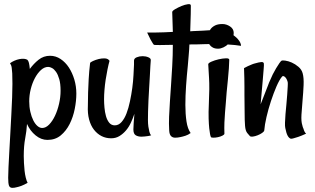

<svg xmlns="http://www.w3.org/2000/svg" viewBox="-20 -656 1523 927"><path d="M221.7 -386.7Q249 -386.7 272.5 -371.1Q295.9 -355.5 312.5 -330.1Q329.1 -304.7 338.9 -272Q348.6 -239.3 348.6 -204.1Q348.6 -168.9 340.8 -129.9Q333 -90.8 316.4 -57.6Q299.8 -24.4 273.4 -2.4Q247.1 19.5 209 19.5Q178.7 19.5 151.9 -2.4Q125 -24.4 110.4 -57.6Q108.4 -23.4 101.6 12.2Q94.7 47.9 94.7 97.7Q94.7 112.3 95.7 130.9Q96.7 149.4 98.6 168Q100.6 186.5 104.5 202.1Q108.4 217.8 113.3 226.6Q96.7 236.3 83.5 241.2Q70.3 246.1 60.5 248Q49.8 251 40 251Q27.3 251 23.4 240.2Q19.5 229.5 19.5 202.1Q19.5 184.6 21 151.9Q22.5 119.1 24.9 77.1Q27.3 35.2 29.8 -11.2Q32.2 -57.6 34.7 -102.5Q37.1 -147.5 38.6 -186Q40 -224.6 40 -251Q40 -283.2 39.1 -301.3Q38.1 -319.3 36.6 -328.6Q35.2 -337.9 33.2 -341.8Q31.2 -345.7 28.3 -350.6Q37.1 -357.4 49.3 -362.8Q61.5 -368.2 73.7 -370.6Q85.9 -373 96.2 -372.1Q106.4 -371.1 112.3 -367.2Q117.2 -362.3 119.6 -352.5Q122.1 -342.8 124 -323.2Q142.6 -348.6 166.5 -367.7Q190.4 -386.7 221.7 -386.7ZM183.6 -38.1Q201.2 -38.1 217.3 -54.7Q233.4 -71.3 245.6 -97.2Q257.8 -123 265.1 -154.8Q272.5 -186.5 272.5 -217.8Q272.5 -252 266.1 -273.9Q259.8 -295.9 250.5 -309.1Q241.2 -322.3 231 -327.6Q220.7 -333 212.9 -333Q194.3 -333 177.7 -317.9Q161.1 -302.7 148.4 -278.8Q135.7 -254.9 128.4 -225.6Q121.1 -196.3 121.1 -167Q121.1 -139.6 126.5 -116.2Q131.8 -92.8 140.6 -75.2Q149.4 -57.6 160.6 -47.9Q171.9 -38.1 183.6 -38.1Z M627 -363.3Q627 -374 640.1 -379.4Q653.3 -384.8 668.5 -384.8Q683.6 -384.8 696.3 -379.4Q709 -374 708 -365.2Q707 -358.4 706.1 -338.4Q705.1 -318.4 703.6 -291Q702.1 -263.7 700.2 -232.4Q698.2 -201.2 696.8 -171.4Q695.3 -141.6 694.8 -116.2Q694.3 -90.8 694.3 -77.1Q694.3 -59.6 696.3 -44.9Q698.2 -32.2 701.2 -20Q704.1 -7.8 710 -2.9Q702.1 0 693.8 1Q685.5 2 678.7 2.9Q670.9 3.9 663.1 3.9Q646.5 3.9 635.3 -2.9Q624 -9.8 624 -31.2Q624 -42 625.5 -62.5Q627 -83 628.9 -106.4Q622.1 -85.9 612.3 -64.5Q602.5 -43 588.4 -26.4Q574.2 -9.8 556.6 1Q539.1 11.7 516.6 11.7Q491.2 11.7 470.2 1Q449.2 -9.8 433.6 -29.8Q418 -49.8 410.2 -79.1Q402.3 -108.4 404.3 -146.5Q404.3 -175.8 405.3 -209Q406.2 -237.3 408.2 -274.4Q410.2 -311.5 415 -351.6Q416 -355.5 428.7 -361.3Q441.4 -367.2 457 -371.1Q472.7 -375 487.3 -374Q502 -373 508.8 -362.3Q503.9 -344.7 499 -320.8Q494.1 -296.9 490.2 -271.5Q486.3 -246.1 484.4 -221.7Q482.4 -197.3 482.4 -176.8Q482.4 -158.2 484.4 -136.2Q486.3 -114.3 491.7 -95.2Q497.1 -76.2 507.3 -63.5Q517.6 -50.8 534.2 -50.8Q552.7 -50.8 566.9 -66.9Q581.1 -83 590.8 -108.4Q600.6 -133.8 607.4 -166.5Q614.3 -199.2 618.7 -231.4Q623 -263.7 624.5 -293.5Q626 -323.2 627 -343.8V-363.3Z M1143.6 -434.6Q1132.8 -436.5 1114.7 -438.5Q1096.7 -440.4 1078.1 -441.4Q1056.6 -442.4 1032.2 -442.4Q1007.8 -444.3 971.2 -442.9Q934.6 -441.4 894.5 -441.4Q893.6 -416 891.1 -389.6Q888.7 -363.3 886.7 -337.9Q881.8 -291 878.4 -242.2Q875 -193.4 875 -149.4Q875 -105.5 880.4 -69.8Q885.7 -34.2 900.4 -13.7Q888.7 -4.9 875 -0.5Q861.3 3.9 850.6 5.9Q837.9 8.8 825.2 8.8Q813.5 8.8 805.7 1Q797.9 -6.8 796.9 -26.4Q794.9 -59.6 796.4 -93.3Q797.9 -127 800.3 -164.1Q802.7 -201.2 805.7 -243.7Q808.6 -286.1 811.5 -336.9Q814.5 -389.6 814.5 -439.5Q777.3 -438.5 752 -438.5Q726.6 -438.5 723.6 -439.5Q720.7 -441.4 716.8 -448.2Q712.9 -454.1 706.5 -465.8Q700.2 -477.5 690.4 -499Q709 -499 731 -499Q752.9 -499 771.5 -500Q793 -501 814.5 -502Q813.5 -517.6 813.5 -535.2Q812.5 -548.8 812.5 -565.9Q812.5 -583 811.5 -597.7Q811.5 -603.5 825.7 -611.8Q839.8 -620.1 856.4 -627Q873 -633.8 887.2 -635.7Q901.4 -637.7 901.4 -628.9Q901.4 -620.1 900.9 -586.4Q900.4 -552.7 898.4 -504.9Q908.2 -504.9 913.1 -505.9Q964.8 -507.8 996.6 -510.3Q1028.3 -512.7 1048.8 -510.7Q1069.3 -508.8 1085 -501Q1100.6 -493.2 1120.1 -475.6Q1127 -469.7 1131.8 -462.9Q1136.7 -457 1140.1 -449.7Q1143.6 -442.4 1143.6 -434.6Z M985.4 -345.7Q985.4 -351.6 1001 -358.4Q1016.6 -365.2 1035.6 -369.6Q1054.7 -374 1070.8 -374.5Q1086.9 -375 1086.9 -367.2Q1086.9 -352.5 1085 -325.7Q1083 -298.8 1080.1 -269Q1077.1 -239.3 1074.2 -209.5Q1071.3 -179.7 1070.3 -159.2Q1068.4 -137.7 1066.4 -112.3Q1064.5 -90.8 1063.5 -64.5Q1062.5 -38.1 1063.5 -10.7Q1063.5 -5.9 1053.7 -1Q1043.9 3.9 1032.2 6.3Q1020.5 8.8 1009.8 8.8Q999 8.8 998 4.9Q996.1 1 994.1 -8.8Q992.2 -18.6 990.2 -36.6Q988.3 -54.7 987.3 -83.5Q986.3 -112.3 988.3 -153.3Q992.2 -234.4 989.3 -278.8Q986.3 -323.2 985.4 -345.7ZM1053.7 -540Q1073.2 -540 1090.8 -528.3Q1108.4 -516.6 1108.4 -497.1Q1108.4 -482.4 1101.1 -468.8Q1093.8 -455.1 1083 -444.3Q1072.3 -433.6 1058.6 -427.2Q1044.9 -420.9 1033.2 -420.9Q1017.6 -420.9 1007.8 -426.3Q998 -431.6 992.7 -439Q987.3 -446.3 985.4 -455.1Q983.4 -463.9 983.4 -471.7Q983.4 -481.4 986.3 -493.7Q989.3 -505.9 997.1 -516.1Q1004.9 -526.4 1018.6 -533.2Q1032.2 -540 1053.7 -540ZM1029.3 -449.2Q1035.2 -449.2 1042.5 -453.6Q1049.8 -458 1056.2 -463.9Q1062.5 -469.7 1066.9 -476.6Q1071.3 -483.4 1071.3 -488.3Q1071.3 -496.1 1063.5 -496.1Q1058.6 -496.1 1051.3 -492.2Q1043.9 -488.3 1037.1 -482.9Q1030.3 -477.5 1025.9 -471.2Q1021.5 -464.8 1021.5 -459Q1021.5 -449.2 1029.3 -449.2Z M1255.9 -26.4Q1254.9 -20.5 1245.6 -14.2Q1236.3 -7.8 1224.1 -2.9Q1211.9 2 1201.2 3.4Q1190.4 4.9 1186.5 1Q1182.6 -2.9 1173.8 -13.7Q1165 -24.4 1163.1 -48.8Q1161.1 -74.2 1161.1 -112.8Q1161.1 -151.4 1160.2 -198.2V-237.3Q1160.2 -254.9 1159.7 -278.3Q1159.2 -301.8 1158.2 -327.1Q1167 -332 1176.3 -336.4Q1185.5 -340.8 1193.4 -343.8Q1202.1 -347.7 1210 -349.6Q1230.5 -355.5 1241.2 -356.4Q1252 -357.4 1253.9 -349.6Q1254.9 -343.8 1252.9 -321.3Q1251 -301.8 1248 -262.2Q1245.1 -222.7 1238.3 -152.3Q1251 -183.6 1259.3 -206.1Q1267.6 -228.5 1273.4 -242.2Q1279.3 -258.8 1284.2 -268.6Q1289.1 -281.2 1296.9 -296.9Q1304.7 -312.5 1313 -326.2Q1321.3 -339.8 1328.6 -350.6Q1335.9 -361.3 1339.8 -363.3Q1342.8 -365.2 1357.4 -363.3Q1372.1 -361.3 1388.7 -354Q1405.3 -346.7 1420.9 -333.5Q1436.5 -320.3 1441.4 -301.8Q1447.3 -280.3 1445.8 -245.1Q1444.3 -210 1440.9 -172.9Q1437.5 -135.7 1435.5 -102.5Q1433.6 -69.3 1439.5 -51.8Q1441.4 -42 1445.3 -34.2Q1447.3 -26.4 1450.7 -20Q1454.1 -13.7 1458 -10.7Q1434.6 0 1419.9 4.9Q1405.3 9.8 1397.5 11.7Q1387.7 14.6 1383.8 13.7Q1375 10.7 1368.7 -1Q1362.3 -12.7 1357.4 -38.1Q1355.5 -45.9 1356 -64Q1356.4 -82 1358.4 -105Q1360.4 -127.9 1362.8 -152.8Q1365.2 -177.7 1366.7 -199.7Q1368.2 -221.7 1369.1 -237.8Q1370.1 -253.9 1369.1 -259.8Q1364.3 -277.3 1355.5 -284.7Q1346.7 -292 1341.8 -286.1Q1329.1 -271.5 1314.9 -238.8Q1300.8 -206.1 1288.1 -167.5Q1275.4 -128.9 1266.6 -90.8Q1257.8 -52.7 1255.9 -26.4Z"/></svg>

Font: Rancho
Style: Regular
Weight: 400
Designer: Font Diner, Inc
Foundry: Font Diner, Inc
Version: Version 1.000